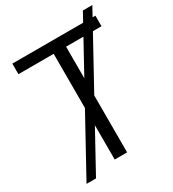

<svg xmlns="http://www.w3.org/2000/svg" viewBox="-198 -899 944 1046"><g transform="rotate(-30 274.5 -376.0)"><path d="M11.7 -665V-731.4H534.2V-665H311.5V0H233.4V-665ZM34.2 38.1 489.3 -790H548.8L93.8 38.1Z"/></g></svg>

Font: Batunionen A1
Style: Regular
Weight: 400
Designer: HanYang I&C Co.,Ltd.
Foundry: HanYang I&C Co.,Ltd.
Version: Version 2.50; ttfautohint (v1.6)